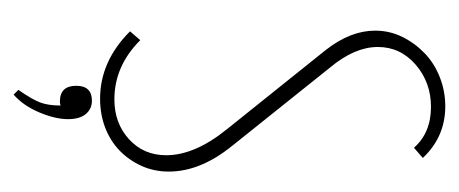

<svg xmlns="http://www.w3.org/2000/svg" viewBox="-216 -325 674 282"><g transform="rotate(90 121.0 -184.0)"><path d="M197 -455Q175 -480 137 -480Q101 -480 75 -457.5Q49 -435 49 -402Q49 -368 79 -332L195 -187Q232 -141 232 -95Q232 -73 223.5 -54.5Q215 -36 201 -22.5Q187 -9 167.5 -1.5Q148 6 125 6Q70 6 26 -38L39 -53Q77 -15 126 -15Q161 -15 184.5 -36.5Q208 -58 208 -91Q208 -133 170 -180L53 -326Q25 -362 25 -398Q25 -419 34 -437.5Q43 -456 58 -470.5Q73 -485 93.5 -493Q114 -501 136 -501Q181 -501 212 -468ZM135 64Q133 65 129 65Q106 65 106 41Q106 18 128 18Q140 18 147.5 27Q155 36 155 53Q155 72 145 95.5Q135 119 119 133L112 126Q126 106 130.5 94Q135 82 135 64Z"/></g></svg>

Font: Moniqa Thin Paragraph
Style: Regular
Weight: 100
Designer: Rajesh Rajput
Foundry: Rajesh Rajput
Version: Version 1.000